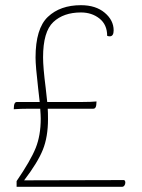

<svg xmlns="http://www.w3.org/2000/svg" viewBox="-20 -720 548 740"><path d="M463 -16Q463 -10 459.5 -5Q456 0 450 0H44V-22Q98 -101 117.5 -149.5Q137 -198 137 -263Q137 -275 135 -301H93Q59 -301 33 -299L34 -313Q36 -327 45 -327H133L127 -380Q117 -466 117 -498Q117 -610 164.5 -655Q212 -700 292 -700Q349 -700 383.5 -671Q418 -642 418 -603Q418 -580 403 -580Q397 -580 393 -582Q393 -625 363.5 -648.5Q334 -672 292 -672Q225 -672 185.5 -635Q146 -598 146 -499Q146 -460 156 -382L162 -327H300Q332 -327 352 -329L351 -315Q349 -301 340 -301H164Q165 -288 165 -261Q165 -192 145 -142.5Q125 -93 73 -25L458 -26Q463 -24 463 -16Z"/></svg>

Font: Arima Madurai Thin
Style: Regular
Weight: 250
Designer: Joana Correia and Natanael Gama
Foundry: NDISCOVER
Version: Version 1.019; ttfautohint (v1.5) -l 7 -r 28 -G 50 -x 13 -D 